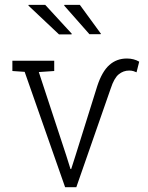

<svg xmlns="http://www.w3.org/2000/svg" viewBox="-20 -782 618 802"><path d="M252 0 83 -481.9 31.7 -485.4V-528.3H206.5V-485.4L142.1 -481L256.8 -132.3L274.4 -76.2L277.3 -75.7L295.4 -132.3L386.2 -422.4Q406.2 -483.4 436.8 -510.5Q467.3 -537.6 509.8 -537.6Q539.1 -537.6 561.5 -524.4L550.3 -480Q545.4 -482.4 537.4 -484.9Q529.3 -487.3 519.5 -487.3Q495.1 -487.3 475.8 -471.4Q456.5 -455.6 442.4 -412.1L298.8 0ZM278.8 -638.2H226.6L98.6 -758.8L99.6 -761.7H168.9L279.8 -641.1ZM399.9 -639.2H353.5L248 -758.8L249 -761.7H313.5L401.9 -640.6Z"/></svg>

Font: Roboto Slab Light
Style: Regular
Weight: 300
Designer: Google
Version: Version 2.000; ttfautohint (v1.8.1.43-b0c9)